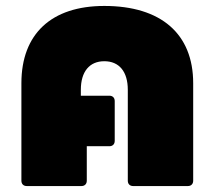

<svg xmlns="http://www.w3.org/2000/svg" viewBox="-20 -626 722 646"><path d="M254 0C265 0 272 -7 272 -18V-134H348C359 -134 366 -141 366 -152V-286C366 -297 359 -304 348 -304H252V-324C252 -385 281 -420 331 -420C381 -420 410 -385 410 -324V-18C410 -7 417 0 428 0H612C623 0 630 -7 630 -18V-346C630 -512 522 -606 331 -606C153 -606 52 -512 52 -346V-18C52 -7 59 0 70 0Z"/></svg>

Font: LINE Seed Sans TH Heavy
Style: Regular
Weight: 900
Designer: Dalton Maag Ltd | Thai characters by Cadson Demak Co.,Ltd.
Foundry: Dalton Maag Ltd
Version: Version 1.003